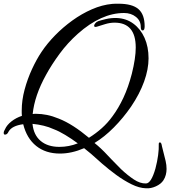

<svg xmlns="http://www.w3.org/2000/svg" viewBox="-85 -707 917 1034"><path d="M701 307Q665 306 623.5 285.5Q582 265 541 235Q500 205 464.5 174Q429 143 406 122L368 91Q301 120 238 120Q161 120 110 79Q59 38 40 -38Q-21 -30 -39 2Q-46 18 -58 18Q-65 18 -65 9Q-65 0 -58 -11Q-48 -34 -23 -53.5Q2 -73 33 -83Q32 -91 32 -98Q32 -105 32 -112Q32 -167 47.5 -224.5Q63 -282 87.5 -335Q112 -388 139 -428Q169 -473 211.5 -516.5Q254 -560 304.5 -596.5Q355 -633 410 -657Q465 -681 519 -686Q528 -687 537 -687Q546 -687 553 -687Q627 -687 660.5 -658Q694 -629 694 -565Q694 -543 683 -543Q673 -543 673 -563Q673 -595 647 -616Q621 -637 583 -637Q460 -637 334 -525Q279 -476 236 -417.5Q193 -359 163 -304Q101 -192 91 -93Q96 -94 101 -94Q106 -94 111 -94Q138 -94 168 -88Q198 -82 232 -68Q270 -53 310.5 -27Q351 -1 394 35Q431 12 463 -16.5Q495 -45 521 -81Q553 -124 579.5 -180.5Q606 -237 625 -310Q646 -394 646 -451Q646 -585 532 -585Q507 -585 481 -577Q455 -569 436 -563Q433 -562 429 -562Q422 -562 422 -569Q422 -574 428 -581.5Q434 -589 444 -593Q455 -597 484 -604Q513 -611 544 -610Q595 -608 633.5 -579.5Q672 -551 693.5 -503Q715 -455 715 -393Q715 -334 691 -267.5Q667 -201 621 -133Q579 -72 528 -20.5Q477 31 424 63L442 78Q457 91 477 111Q497 131 516 152Q530 166 543 179.5Q556 193 567 204Q602 237 636 259.5Q670 282 701 281Q729 281 752 201Q762 163 766.5 129Q771 95 770 69Q770 60 776 60Q781 60 783.5 66Q786 72 787 80L796 116Q802 138 807 160Q812 182 812 203Q812 219 808 234.5Q804 250 795 264Q782 284 754.5 296.5Q727 309 701 307ZM235 84Q286 84 334 65Q300 40 266 19.5Q232 -1 205 -11Q179 -23 150 -30Q121 -37 90 -40Q96 20 134 52Q172 84 235 84Z"/></svg>

Font: Birthstone Bounce Medium
Style: Regular
Weight: 500
Designer: Robert E. Leuschke
Foundry: Rob Leuschke
Version: Version 1.010; ttfautohint (v1.8.3)